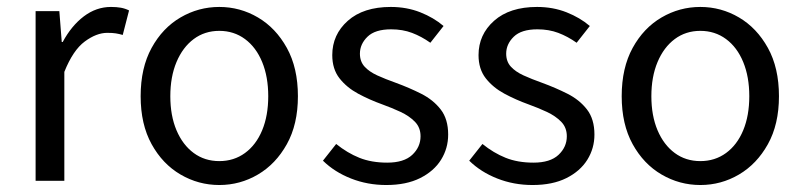

<svg xmlns="http://www.w3.org/2000/svg" viewBox="-20 -518 2297 550"><path d="M82 0V-486.1H150L156.9 -397.6H159.6Q184.5 -444.1 220.1 -471.1Q255.8 -498.1 297.9 -498.1Q313.9 -498.1 326.2 -495.9Q338.5 -493.7 349.7 -488.1L331.6 -417.9Q321.2 -420.9 311.8 -422.4Q302.3 -423.9 287.2 -423.9Q256.4 -423.9 222.8 -399.1Q189.2 -374.3 164.3 -312.1V0Z M608.2 12Q548.6 12 497.1 -18.1Q445.7 -48.1 414.3 -105Q382.9 -161.9 382.9 -242.4Q382.9 -323.5 414.3 -380.8Q445.7 -438 497.1 -468Q548.6 -498.1 608.2 -498.1Q667.7 -498.1 718.9 -468Q770 -438 801.7 -380.8Q833.4 -323.5 833.4 -242.4Q833.4 -161.9 801.7 -105Q770 -48.1 718.9 -18.1Q667.7 12 608.2 12ZM608.2 -56.5Q650 -56.5 681.8 -79.7Q713.6 -102.9 731 -144.8Q748.4 -186.7 748.4 -242.4Q748.4 -298.1 731 -340.3Q713.6 -382.6 681.8 -406.1Q650 -429.6 608.2 -429.6Q566.4 -429.6 534.9 -406.1Q503.4 -382.6 485.6 -340.3Q467.9 -298.1 467.9 -242.4Q467.9 -186.7 485.6 -144.8Q503.4 -102.9 534.9 -79.7Q566.4 -56.5 608.2 -56.5Z M1086.5 12Q1032.8 12 985.6 -6.6Q938.4 -25.1 905.1 -57.7L943 -105.6Q974.8 -79.9 1009.4 -66Q1044 -52.1 1089.2 -52.1Q1137.1 -52.1 1160.9 -74.4Q1184.7 -96.8 1184.7 -127.6Q1184.7 -152.6 1168.6 -169.2Q1152.5 -185.7 1127.6 -197.4Q1102.6 -209 1075 -219Q1038.8 -232 1006 -249.6Q973.2 -267.3 952.5 -293.7Q931.8 -320.2 931.8 -360.1Q931.8 -418.9 976.4 -458.5Q1021 -498.1 1099.5 -498.1Q1145.1 -498.1 1183.9 -482.8Q1222.7 -467.4 1250.6 -443.5L1212.8 -395.5Q1187.3 -413.6 1160.3 -423.8Q1133.3 -434 1100.5 -434Q1054.4 -434 1032.7 -412.8Q1011 -391.6 1011 -364.3Q1011 -341.9 1024.2 -327.3Q1037.4 -312.7 1060.7 -302Q1084 -291.4 1114.1 -280.7Q1152.1 -266.8 1186.5 -249.5Q1221 -232.1 1242.4 -204.5Q1263.8 -176.9 1263.8 -132.5Q1263.8 -93.1 1243.4 -60.3Q1223 -27.6 1183.4 -7.8Q1143.8 12 1086.5 12Z M1505.5 12Q1451.8 12 1404.6 -6.6Q1357.4 -25.1 1324.1 -57.7L1362 -105.6Q1393.8 -79.9 1428.4 -66Q1463 -52.1 1508.2 -52.1Q1556.1 -52.1 1579.9 -74.4Q1603.7 -96.8 1603.7 -127.6Q1603.7 -152.6 1587.6 -169.2Q1571.5 -185.7 1546.6 -197.4Q1521.6 -209 1494 -219Q1457.8 -232 1425 -249.6Q1392.2 -267.3 1371.5 -293.7Q1350.8 -320.2 1350.8 -360.1Q1350.8 -418.9 1395.4 -458.5Q1440 -498.1 1518.5 -498.1Q1564.1 -498.1 1602.9 -482.8Q1641.7 -467.4 1669.6 -443.5L1631.8 -395.5Q1606.3 -413.6 1579.3 -423.8Q1552.3 -434 1519.5 -434Q1473.4 -434 1451.7 -412.8Q1430 -391.6 1430 -364.3Q1430 -341.9 1443.2 -327.3Q1456.4 -312.7 1479.7 -302Q1503 -291.4 1533.1 -280.7Q1571.1 -266.8 1605.5 -249.5Q1640 -232.1 1661.4 -204.5Q1682.8 -176.9 1682.8 -132.5Q1682.8 -93.1 1662.4 -60.3Q1642 -27.6 1602.4 -7.8Q1562.8 12 1505.5 12Z M1986.2 12Q1926.6 12 1875.1 -18.1Q1823.7 -48.1 1792.3 -105Q1760.9 -161.9 1760.9 -242.4Q1760.9 -323.5 1792.3 -380.8Q1823.7 -438 1875.1 -468Q1926.6 -498.1 1986.2 -498.1Q2045.7 -498.1 2096.9 -468Q2148 -438 2179.7 -380.8Q2211.4 -323.5 2211.4 -242.4Q2211.4 -161.9 2179.7 -105Q2148 -48.1 2096.9 -18.1Q2045.7 12 1986.2 12ZM1986.2 -56.5Q2028 -56.5 2059.8 -79.7Q2091.6 -102.9 2109 -144.8Q2126.4 -186.7 2126.4 -242.4Q2126.4 -298.1 2109 -340.3Q2091.6 -382.6 2059.8 -406.1Q2028 -429.6 1986.2 -429.6Q1944.4 -429.6 1912.9 -406.1Q1881.4 -382.6 1863.6 -340.3Q1845.9 -298.1 1845.9 -242.4Q1845.9 -186.7 1863.6 -144.8Q1881.4 -102.9 1912.9 -79.7Q1944.4 -56.5 1986.2 -56.5Z"/></svg>

Font: SourceSans3VF
Style: Regular
Weight: 200
Designer: Paul D. Hunt
Foundry: Adobe
Version: Version 3.052;hotconv 1.1.0;makeotfexe 2.6.0